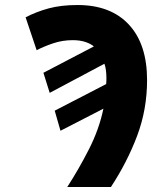

<svg xmlns="http://www.w3.org/2000/svg" viewBox="-20 -745 626 765"><path d="M248 0Q294 -71 334.5 -150.5Q375 -230 392 -312L221 -224L198 -304L403 -410Q404 -419 404 -434Q404 -450 402 -465.5Q400 -481 396 -491L178 -375L153 -455L354 -560Q341 -571 319.5 -578Q298 -585 270 -585Q229 -585 192 -572.5Q155 -560 126 -545L82 -676Q124 -698 173.5 -711.5Q223 -725 289 -725Q421 -725 493.5 -647Q566 -569 566 -426Q566 -309 526.5 -204Q487 -99 422 0Z"/></svg>

Font: Noto Sans ExtraBold
Style: Italic
Weight: 800
Italic angle: -12°
Designer: Monotype Design Team
Foundry: Monotype Imaging Inc.
Version: Version 2.013; ttfautohint (v1.8.4.7-5d5b)